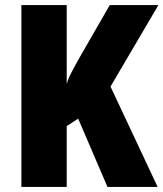

<svg xmlns="http://www.w3.org/2000/svg" viewBox="-20 -734 642 754"><path d="M599 0H402L287 -268L242 -239V0H64V-714H242V-404Q248 -426 260 -448.5Q272 -471 285 -495L411 -714H602L414 -394Z"/></svg>

Font: Noto Sans Myanmar UI Condensed Black
Style: Regular
Weight: 900
Width: 3
Designer: Monotype Design Team
Foundry: Monotype Imaging Inc.
Version: Version 2.103; ttfautohint (v1.8.4.7-5d5b)